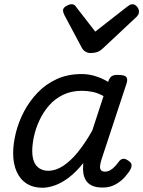

<svg xmlns="http://www.w3.org/2000/svg" viewBox="-20 -868 675 905"><path d="M180 17Q137 17 106 -2.5Q75 -22 58.5 -59Q42 -96 42 -146Q42 -190 54.5 -241Q67 -292 92.5 -341Q118 -390 156.5 -430.5Q195 -471 247 -495Q299 -519 365 -519Q398 -519 430 -509Q462 -499 490 -482L491 -486Q498 -504 507.5 -509.5Q517 -515 535 -515Q567 -515 575 -505.5Q583 -496 577 -476L458 -115Q454 -102 452 -89Q450 -76 455 -67.5Q460 -59 475 -59Q488 -59 500 -66Q512 -73 522.5 -84.5Q533 -96 541 -107Q547 -116 557.5 -119Q568 -122 583 -112Q599 -102 600 -91.5Q601 -81 595 -70Q586 -53 567.5 -32.5Q549 -12 523 2Q497 16 464 16Q433 16 414 7Q395 -2 385.5 -17Q376 -32 373 -51Q370 -70 372 -90Q372 -93 372 -95.5Q372 -98 373 -100Q338 -56 303 -30Q268 -4 236.5 6.5Q205 17 180 17ZM132 -157Q132 -126 140.5 -105.5Q149 -85 166.5 -74Q184 -63 208 -63Q242 -63 277 -85.5Q312 -108 347 -151Q382 -194 415 -253L468 -415Q441 -430 416 -435Q391 -440 366 -440Q316 -440 277 -421Q238 -402 210.5 -370Q183 -338 165.5 -300Q148 -262 140 -224.5Q132 -187 132 -157ZM604 -848Q616 -848 625.5 -837Q635 -826 635 -814Q635 -804 631.5 -798.5Q628 -793 624 -789L465 -640Q451 -627 437.5 -622.5Q424 -618 407 -618Q394 -618 383 -624.5Q372 -631 365 -644L284 -796Q280 -804 278.5 -809.5Q277 -815 277 -819Q277 -831 292 -839.5Q307 -848 316 -848Q327 -848 332.5 -843Q338 -838 342 -831L429 -719L575 -833Q582 -838 588.5 -843Q595 -848 604 -848Z"/></svg>

Font: Playwrite MX
Style: Regular
Weight: 400
Designer: Veronika Burian, José Scaglione
Foundry: TypeTogether
Version: Version 1.002